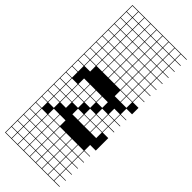

<svg xmlns="http://www.w3.org/2000/svg" viewBox="-320 -798 1069 1069"><g transform="rotate(45 214.5 -263.5)"><path d="M0 238.1V-765.1H428.6V-761.9H384.1V-717.5H428.6V-714.3H384.1V-669.8H428.6V-666.7H384.1V-622.2H428.6V-619H384.1V-574.6H428.6V-571.4H384.1V-527H428.6V-523.8H384.1V-479.4H428.6V-476.2H384.1V-431.7H428.6V-428.6H384.1V-384.1H428.6V-333.3H384.1V-288.9H428.6V-285.7H384.1V-241.3H428.6V-238.1H384.1V-193.7H428.6V-190.5H384.1V-146H428.6V-47.6H384.1V-3.2H428.6V0H384.1V44.4H428.6V47.6H384.1V92.1H428.6V95.2H384.1V139.7H428.6V142.9H384.1V187.3H428.6V190.5H384.1V234.9H428.6V238.1ZM336.5 -717.5H381V-761.9H336.5ZM288.9 -717.5H333.3V-761.9H288.9ZM241.3 -717.5H285.7V-761.9H241.3ZM50.8 -717.5H95.2V-761.9H50.8ZM193.7 -717.5H238.1V-761.9H193.7ZM146 -717.5H190.5V-761.9H146ZM3.2 -717.5H47.6V-761.9H3.2ZM98.4 -717.5H142.9V-761.9H98.4ZM336.5 -669.8H381V-714.3H336.5ZM288.9 -669.8H333.3V-714.3H288.9ZM50.8 -669.8H95.2V-714.3H50.8ZM241.3 -669.8H285.7V-714.3H241.3ZM193.7 -669.8H238.1V-714.3H193.7ZM146 -669.8H190.5V-714.3H146ZM98.4 -669.8H142.9V-714.3H98.4ZM3.2 -669.8H47.6V-714.3H3.2ZM336.5 -622.2H381V-666.7H336.5ZM50.8 -622.2H95.2V-666.7H50.8ZM288.9 -622.2H333.3V-666.7H288.9ZM241.3 -622.2H285.7V-666.7H241.3ZM193.7 -622.2H238.1V-666.7H193.7ZM98.4 -622.2H142.9V-666.7H98.4ZM3.2 -622.2H47.6V-666.7H3.2ZM146 -622.2H190.5V-666.7H146ZM146 -574.6H190.5V-619H146ZM3.2 -574.6H47.6V-619H3.2ZM193.7 -574.6H238.1V-619H193.7ZM98.4 -574.6H142.9V-619H98.4ZM241.3 -574.6H285.7V-619H241.3ZM288.9 -574.6H333.3V-619H288.9ZM336.5 -574.6H381V-619H336.5ZM50.8 -574.6H95.2V-619H50.8ZM146 -527H190.5V-571.4H146ZM336.5 -527H381V-571.4H336.5ZM50.8 -527H95.2V-571.4H50.8ZM288.9 -527H333.3V-571.4H288.9ZM241.3 -527H285.7V-571.4H241.3ZM193.7 -527H238.1V-571.4H193.7ZM3.2 -527H47.6V-571.4H3.2ZM98.4 -527H142.9V-571.4H98.4ZM50.8 -479.4H95.2V-523.8H50.8ZM336.5 -479.4H381V-523.8H336.5ZM288.9 -479.4H333.3V-523.8H288.9ZM241.3 -479.4H285.7V-523.8H241.3ZM193.7 -479.4H238.1V-523.8H193.7ZM3.2 -479.4H47.6V-523.8H3.2ZM146 -479.4H190.5V-523.8H146ZM98.4 -479.4H142.9V-523.8H98.4ZM3.2 -431.7H47.6V-476.2H3.2ZM98.4 -431.7H142.9V-476.2H98.4ZM50.8 -431.7H95.2V-476.2H50.8ZM336.5 -431.7H381V-476.2H336.5ZM288.9 -431.7H333.3V-476.2H288.9ZM241.3 -431.7H285.7V-476.2H241.3ZM193.7 -431.7H238.1V-476.2H193.7ZM146 -431.7H190.5V-476.2H146ZM98.4 -384.1H142.9V-428.6H98.4ZM336.5 -384.1H381V-428.6H336.5ZM288.9 -384.1H333.3V-428.6H288.9ZM241.3 -384.1H285.7V-428.6H241.3ZM3.2 -384.1H47.6V-428.6H3.2ZM193.7 -384.1H238.1V-428.6H193.7ZM50.8 -384.1H95.2V-428.6H50.8ZM146 -384.1H190.5V-428.6H146ZM381 -381H336.5V-336.5H381ZM50.8 -336.5H95.2V-381H50.8ZM288.9 -336.5H333.3V-381H288.9ZM3.2 -336.5H47.6V-381H3.2ZM3.2 -288.9H47.6V-333.3H3.2ZM98.4 -241.3H142.9V-285.7H98.4ZM146 -241.3H190.5V-285.7H146ZM336.5 -241.3H381V-285.7H336.5ZM3.2 -241.3H47.6V-285.7H3.2ZM241.3 -241.3H285.7V-285.7H241.3ZM193.7 -241.3H238.1V-285.7H193.7ZM336.5 -193.7H381V-238.1H336.5ZM50.8 -193.7H95.2V-238.1H50.8ZM288.9 -193.7H333.3V-238.1H288.9ZM3.2 -193.7H47.6V-238.1H3.2ZM98.4 -193.7H142.9V-238.1H98.4ZM146 -193.7H190.5V-238.1H146ZM193.7 -193.7H238.1V-238.1H193.7ZM3.2 -146H47.6V-190.5H3.2ZM146 -146H190.5V-190.5H146ZM98.4 -146H142.9V-190.5H98.4ZM336.5 -146H381V-190.5H336.5ZM50.8 -146H95.2V-190.5H50.8ZM288.9 -146H333.3V-190.5H288.9ZM241.3 -146H285.7V-190.5H241.3ZM288.9 -98.4H333.3V-142.9H288.9ZM98.4 -98.4H142.9V-142.9H98.4ZM336.5 -98.4H381V-142.9H336.5ZM241.3 -98.4H285.7V-142.9H241.3ZM3.2 -98.4H47.6V-142.9H3.2ZM193.7 -98.4H238.1V-142.9H193.7ZM50.8 -98.4H95.2V-142.9H50.8ZM50.8 -50.8H95.2V-95.2H50.8ZM3.2 -50.8H47.6V-95.2H3.2ZM146 -3.2H190.5V-47.6H146ZM3.2 -3.2H47.6V-47.6H3.2ZM98.4 -3.2H142.9V-47.6H98.4ZM193.7 44.4H238.1V0H193.7ZM241.3 44.4H285.7V0H241.3ZM50.8 44.4H95.2V0H50.8ZM288.9 44.4H333.3V0H288.9ZM146 44.4H190.5V0H146ZM98.4 44.4H142.9V0H98.4ZM336.5 44.4H381V0H336.5ZM3.2 44.4H47.6V0H3.2ZM193.7 92.1H238.1V47.6H193.7ZM288.9 92.1H333.3V47.6H288.9ZM241.3 92.1H285.7V47.6H241.3ZM98.4 92.1H142.9V47.6H98.4ZM146 92.1H190.5V47.6H146ZM50.8 92.1H95.2V47.6H50.8ZM336.5 92.1H381V47.6H336.5ZM3.2 92.1H47.6V47.6H3.2ZM3.2 139.7H47.6V95.2H3.2ZM98.4 139.7H142.9V95.2H98.4ZM146 139.7H190.5V95.2H146ZM193.7 139.7H238.1V95.2H193.7ZM288.9 139.7H333.3V95.2H288.9ZM50.8 139.7H95.2V95.2H50.8ZM241.3 139.7H285.7V95.2H241.3ZM336.5 139.7H381V95.2H336.5ZM336.5 187.3H381V142.9H336.5ZM146 187.3H190.5V142.9H146ZM241.3 187.3H285.7V142.9H241.3ZM50.8 187.3H95.2V142.9H50.8ZM288.9 187.3H333.3V142.9H288.9ZM98.4 187.3H142.9V142.9H98.4ZM193.7 187.3H238.1V142.9H193.7ZM3.2 187.3H47.6V142.9H3.2ZM336.5 234.9H381V190.5H336.5ZM146 234.9H190.5V190.5H146ZM98.4 234.9H142.9V190.5H98.4ZM50.8 234.9H95.2V190.5H50.8ZM288.9 234.9H333.3V190.5H288.9ZM193.7 234.9H238.1V190.5H193.7ZM3.2 234.9H47.6V190.5H3.2ZM241.3 234.9H285.7V190.5H241.3Z"/></g></svg>

Font: Jacquard 12 Charted
Style: Regular
Weight: 400
Designer: Sarah Cadigan-Fried
Version: Version 1.000